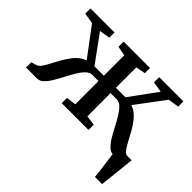

<svg xmlns="http://www.w3.org/2000/svg" viewBox="-154 -786 1205 1205"><g transform="rotate(45 448.0 -184.0)"><path d="M803 180Q801.5 160 798.5 135.8Q795.5 111.5 792.2 86.8Q789 62 785.8 39.5Q782.5 17 780.5 -0.5L738.5 -57H892Q890 -37.5 887.5 -13.5Q885 10.5 882.2 36.5Q879.5 62.5 876.8 88.2Q874 114 871.5 137.5Q869 161 866.5 180ZM12 0V-46.5L47.5 -57Q62 -61.5 75.8 -80.8Q89.5 -100 103.8 -127.8Q118 -155.5 134.8 -185.5Q151.5 -215.5 172.2 -242.2Q193 -269 219.2 -286.2Q245.5 -303.5 279 -305V-261L107.5 -490L35.5 -502V-548H249V-502L178 -490L310 -309H393.5V-490L330 -502V-548H564V-502L500.5 -490V-309H585L717 -490L645.5 -502V-548H860.5V-502L788 -490L616.5 -261L617 -305Q650 -303.5 676.2 -286.2Q702.5 -269 723.2 -242.2Q744 -215.5 760.8 -185.5Q777.5 -155.5 792 -127.8Q806.5 -100 820.2 -80.8Q834 -61.5 848.5 -57L884 -46.5V0H784.5Q762 0 742.5 -18.8Q723 -37.5 705 -67.2Q687 -97 669.8 -130.5Q652.5 -164 634.5 -193.8Q616.5 -223.5 597 -242.5Q577.5 -261.5 555 -261.5H500.5V-55.5L566 -46.5V0H328.5V-46.5L393.5 -55.5V-261.5H339.5Q316.5 -261.5 297 -242.5Q277.5 -223.5 259.8 -193.8Q242 -164 224.5 -130.5Q207 -97 189.2 -67.2Q171.5 -37.5 152.2 -18.8Q133 0 110.5 0Z"/></g></svg>

Font: Merriweather 36pt Medium
Style: Regular
Weight: 500
Version: Version 2.100